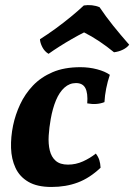

<svg xmlns="http://www.w3.org/2000/svg" viewBox="-20 -734 533 763"><path d="M184.5 9Q127.5 9 92.6 -11.5Q57.7 -31.9 41.5 -67.1Q25.2 -102.3 23.9 -145.8Q22.5 -189.3 32 -235.4Q40.9 -278.2 60.1 -319.4Q79.3 -360.6 110.9 -393.9Q142.6 -427.3 188.9 -447.1Q235.3 -467 299.5 -467Q334.3 -467 365.9 -458.6Q397.4 -450.3 416.5 -436.7Q407.5 -410.2 402 -382.4Q396.5 -354.7 395.1 -328.2Q364.6 -316.1 326.7 -323.2Q329.7 -363.8 319.3 -383.8Q308.9 -403.9 281.9 -403.9Q256.3 -403.9 236.2 -385.9Q216.1 -368 202.6 -335.8Q189.1 -303.5 181.6 -261Q175.5 -227.4 173.5 -194.9Q171.5 -162.4 177.8 -136.3Q184.1 -110.1 201.4 -95Q218.7 -79.8 250.2 -79.8Q281.3 -79.8 309.8 -92.7Q338.3 -105.6 360.8 -123.7Q370.3 -111.4 374.6 -98.2Q378.8 -84.9 379.7 -67.5Q336.5 -26.5 289.3 -8.8Q242.1 9 184.5 9ZM172.9 -520.1Q157 -529.6 148.2 -546.8Q139.4 -564 138.8 -578.1Q168.9 -597.1 199.9 -619.6Q230.8 -642.2 260 -666Q289.1 -689.8 313.1 -712.3Q328.8 -714.8 345.1 -713.1Q361.4 -711.4 375.7 -705.3Q400.2 -668.8 429.1 -632.7Q458.1 -596.6 493.4 -556.3Q484.7 -544.7 468.6 -536.7Q452.5 -528.7 433.1 -526.3Q405.1 -549.3 374.6 -569.8Q344 -590.3 314.1 -605.2Q291.1 -593.7 265.8 -579.1Q240.4 -564.6 216.4 -549.3Q192.3 -534 172.9 -520.1Z"/></svg>

Font: Vollkorn
Style: Italic
Weight: 400
Italic angle: -11°
Designer: Friedrich Althausen
Foundry: Friedrich Althausen
Version: Version 5.001